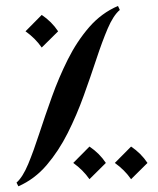

<svg xmlns="http://www.w3.org/2000/svg" viewBox="-20 -598 540 658"><path d="M123 -546.9Q157.2 -523.9 179.2 -490.7L123 -435.1Q101.1 -466.8 67.4 -490.7ZM286.6 -95.7Q320.8 -72.8 342.8 -39.6L286.6 16.1Q264.6 -15.6 231 -39.6ZM429.2 -95.7Q463.4 -72.8 485.4 -39.6L429.2 16.1Q407.2 -15.6 373.5 -39.6ZM43 40.5 36.6 27.8Q58.1 8.8 76.7 -35.9Q95.2 -80.6 114.7 -140.6Q134.3 -200.7 158 -266.6Q181.6 -332.5 212.6 -394.5Q243.7 -456.5 285.6 -504.9Q327.6 -553.2 384.3 -577.6L390.6 -564Q368.2 -544.9 349.1 -500.2Q330.1 -455.6 310.3 -395.5Q290.5 -335.4 266.8 -269.8Q243.2 -204.1 212.2 -142.3Q181.2 -80.6 139.9 -32.2Q98.6 16.1 43 40.5Z"/></svg>

Font: Lateef
Style: Bold
Weight: 700
Designer: SIL International
Foundry: SIL International
Version: Version 4.200